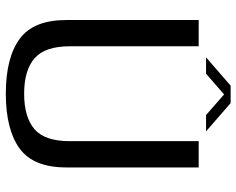

<svg xmlns="http://www.w3.org/2000/svg" viewBox="-98 -729 832 676"><g transform="rotate(90 318.0 -391.0)"><path d="M310 4.5C394.5 4.5 459 -12 503.5 -44.5C547.5 -77 569.5 -131.5 569.5 -208.5V-674.5H477V-220.5C477 -162 463 -121 435 -96.5C407 -72.5 365.5 -60 310 -60C254.5 -60 212.5 -72.5 185 -97C157 -121 143 -162.5 143 -220.5V-674.5H50.5V-208.5C50.5 -131.5 72.5 -77 116.5 -44.5C160.5 -12 225 4.5 310 4.5ZM182 -700.5H239.5L312.5 -764L385 -700.5H442.5L343 -787H281.5Z"/></g></svg>

Font: Anybody
Style: Regular
Weight: 400
Designer: Tyler Finck
Foundry: Etcetera Type Company
Version: Version 1.110